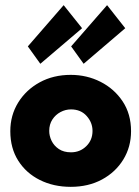

<svg xmlns="http://www.w3.org/2000/svg" viewBox="-20 -713 540 745"><path d="M254.5 12Q188 12 134.8 -14.5Q81.5 -41 50.8 -89.5Q20 -138 20 -204Q20 -265.5 50.5 -315Q81 -364.5 134 -393.5Q187 -422.5 254.5 -422.5Q317 -422.5 370.2 -395.5Q423.5 -368.5 456 -319.5Q488.5 -270.5 488.5 -204Q488.5 -143 458.5 -94Q428.5 -45 375.8 -16.5Q323 12 254.5 12ZM255.5 -122Q290.5 -122 314.8 -145.8Q339 -169.5 339 -205Q339 -237.5 316.2 -263Q293.5 -288.5 255.5 -288.5Q234 -288.5 214.8 -278.2Q195.5 -268 183.2 -249.2Q171 -230.5 171 -205Q171 -185.5 180.2 -166.5Q189.5 -147.5 208.2 -134.8Q227 -122 255.5 -122ZM136.5 -465.5 88 -533 227 -693 298.5 -603.5ZM304.5 -465.5 256 -533 395.5 -693 466 -603.5Z"/></svg>

Font: Lucymar Sans ExtraBold
Style: Regular
Weight: 800
Foundry: The League of Moveable Type (original font) / Main changes by Cristiano Sobral with portions from Mirco Monsees
Version: Version 2.001;August 30, 2020;FontCreator 13.0.0.2681 64-bit